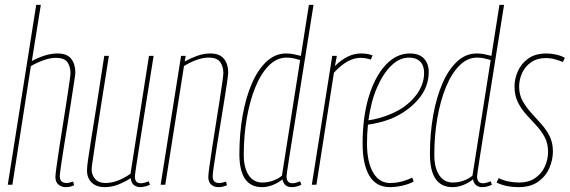

<svg xmlns="http://www.w3.org/2000/svg" viewBox="-20 -760 2344 790"><path d="M226 -35Q226 -7 254 -7Q259 -7 265.5 -8.5Q272 -10 281 -13L285 2Q275 7 266.5 8.5Q258 10 250 10Q233 10 220.5 -0.5Q208 -11 208 -32Q208 -41 212.5 -74Q217 -107 224 -152.5Q231 -198 239 -248Q247 -298 254 -343.5Q261 -389 265.5 -420.5Q270 -452 270 -459Q270 -486 257.5 -504Q245 -522 209 -522Q186 -522 158.5 -512Q131 -502 107 -488L31 0H12L129 -740H148L111 -509Q135 -522 162.5 -531Q190 -540 217 -540Q256 -540 273 -518Q290 -496 290 -462Q290 -454 285 -422.5Q280 -391 273 -345Q266 -299 258 -249Q250 -199 242.5 -153Q235 -107 230.5 -75Q226 -43 226 -35Z M410 10Q377 10 357.5 -8.5Q338 -27 338 -59Q338 -74 342.5 -104.5Q347 -135 355.5 -189Q364 -243 377.5 -326.5Q391 -410 409 -530H428Q407 -397 393.5 -312Q380 -227 373 -178.5Q366 -130 362.5 -107Q359 -84 358 -76.5Q357 -69 357 -64Q357 -40 371.5 -23.5Q386 -7 414 -7Q462 -7 517 -45L593 -530H612Q590 -391 575.5 -300.5Q561 -210 553 -157.5Q545 -105 541 -79.5Q537 -54 536 -45Q535 -36 535 -33Q535 -21 540.5 -13.5Q546 -6 560 -6Q572 -6 592 -14L597 0Q587 5 575.5 7.5Q564 10 558 10Q542 10 531 1.5Q520 -7 518 -27Q489 -9 463.5 0.5Q438 10 410 10Z M725 -530H744L740 -507Q763 -520 790.5 -530Q818 -540 845 -540Q884 -540 901.5 -518Q919 -496 919 -462Q919 -454 914.5 -422.5Q910 -391 902.5 -345Q895 -299 887 -249Q879 -199 871.5 -153Q864 -107 859.5 -75Q855 -43 855 -35Q855 -22 861 -14.5Q867 -7 882 -7Q888 -7 894.5 -8.5Q901 -10 910 -13L914 2Q903 7 894.5 8.5Q886 10 878 10Q861 10 849 -0.5Q837 -11 837 -32Q837 -41 841.5 -74Q846 -107 853 -152.5Q860 -198 868 -248Q876 -298 883 -343Q890 -388 894.5 -419.5Q899 -451 899 -459Q899 -486 886 -504.5Q873 -523 838 -523Q815 -523 787.5 -513Q760 -503 737 -488L660 0H641Z M1180 10Q1149 10 1142 -22Q1127 -9 1104 0.5Q1081 10 1058 10Q965 10 965 -126Q965 -211 978.5 -286Q992 -361 1017 -418Q1042 -475 1077.5 -507.5Q1113 -540 1157 -540Q1174 -540 1188.5 -537Q1203 -534 1218 -530L1251 -740H1270Q1242 -564 1222.5 -441.5Q1203 -319 1190.5 -240.5Q1178 -162 1171 -118Q1164 -74 1161.5 -55.5Q1159 -37 1159 -35Q1159 -6 1183 -6Q1191 -6 1199.5 -8.5Q1208 -11 1215 -14L1220 0Q1200 10 1180 10ZM1059 -9Q1082 -9 1103 -16.5Q1124 -24 1140 -37L1215 -513Q1201 -517 1188 -520Q1175 -523 1159 -523Q1119 -523 1086.5 -490.5Q1054 -458 1031 -402Q1008 -346 995.5 -274Q983 -202 983 -123Q983 -70 1003 -39.5Q1023 -9 1059 -9Z M1366 -530 1358 -488Q1410 -540 1465 -540Q1493 -540 1513 -532L1506 -515Q1484 -522 1463 -522Q1438 -522 1411.5 -508Q1385 -494 1354 -461L1282 0H1263L1347 -530Z M1682 -13Q1662 -2 1635 4Q1608 10 1584 10Q1528 10 1500 -36.5Q1472 -83 1472 -169Q1472 -279 1497.5 -362.5Q1523 -446 1567 -493Q1611 -540 1666 -540Q1705 -540 1724.5 -519Q1744 -498 1744 -464Q1744 -401 1700.5 -350.5Q1657 -300 1588 -271Q1564 -262 1540 -256Q1516 -250 1494 -247Q1490 -209 1490 -170Q1490 -94 1515 -50.5Q1540 -7 1585 -7Q1630 -7 1676 -29ZM1663 -523Q1624 -523 1590 -490Q1556 -457 1531 -399Q1506 -341 1496 -265Q1541 -271 1588 -291Q1649 -316 1687 -362Q1725 -408 1725 -460Q1725 -491 1708.5 -507Q1692 -523 1663 -523Z M1964 10Q1933 10 1926 -22Q1911 -9 1888 0.5Q1865 10 1842 10Q1749 10 1749 -126Q1749 -211 1762.5 -286Q1776 -361 1801 -418Q1826 -475 1861.5 -507.5Q1897 -540 1941 -540Q1958 -540 1972.5 -537Q1987 -534 2002 -530L2035 -740H2054Q2026 -564 2006.5 -441.5Q1987 -319 1974.5 -240.5Q1962 -162 1955 -118Q1948 -74 1945.5 -55.5Q1943 -37 1943 -35Q1943 -6 1967 -6Q1975 -6 1983.5 -8.5Q1992 -11 1999 -14L2004 0Q1984 10 1964 10ZM1843 -9Q1866 -9 1887 -16.5Q1908 -24 1924 -37L1999 -513Q1985 -517 1972 -520Q1959 -523 1943 -523Q1903 -523 1870.5 -490.5Q1838 -458 1815 -402Q1792 -346 1779.5 -274Q1767 -202 1767 -123Q1767 -70 1787 -39.5Q1807 -9 1843 -9Z M2023 -9 2032 -27Q2069 -9 2117 -9Q2155 -9 2181.5 -27Q2208 -45 2221.5 -74Q2235 -103 2235 -136Q2235 -170 2221 -196Q2207 -222 2186.5 -244Q2166 -266 2145.5 -288.5Q2125 -311 2111 -339Q2097 -367 2097 -405Q2097 -436 2111 -467.5Q2125 -499 2154 -519.5Q2183 -540 2229 -540Q2249 -540 2270 -535Q2291 -530 2304 -522L2296 -505Q2281 -511 2263.5 -516Q2246 -521 2225 -521Q2190 -521 2165.5 -504Q2141 -487 2128.5 -460Q2116 -433 2116 -403Q2116 -371 2130 -345.5Q2144 -320 2164.5 -297Q2185 -274 2206 -251Q2227 -228 2241 -200.5Q2255 -173 2255 -137Q2255 -103 2240.5 -69Q2226 -35 2194.5 -12.5Q2163 10 2114 10Q2061 10 2023 -9Z"/></svg>

Font: Georama Condensed Thin
Style: Italic
Weight: 100
Width: 3
Italic angle: -9°
Designer: Jean-Baptiste Levee
Foundry: Production Type
Version: Version 1.000